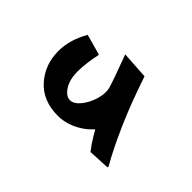

<svg xmlns="http://www.w3.org/2000/svg" viewBox="-89 -378 502 502"><g transform="rotate(-45 162.0 -127.0)"><path d="M51.3 26.4 48.3 -33.7Q63 -45.4 83.7 -57.9Q104.5 -70.3 128.4 -82.5L143.6 -38.1Q98.1 -59.6 76.4 -92.8Q54.7 -126 54.7 -161.1Q54.7 -216.3 89.8 -248Q125 -279.8 175.8 -279.8Q217.3 -279.8 259.8 -255.4L243.7 -197.8Q225.6 -201.7 207.5 -204.1Q189.5 -206.5 173.8 -206.5Q143.1 -206.5 124.5 -194.3Q106 -182.1 106 -167.5Q106 -153.3 123 -139.6Q140.1 -126 163.6 -119.4Q187 -112.8 205.1 -118.7Q219.2 -123 241 -130.9Q262.7 -138.7 293 -149.9L288.1 -73.7Q210 -47.4 153.1 -22.2Q96.2 2.9 55.2 26.4Z"/></g></svg>

Font: Markazi Text Medium
Style: Regular
Weight: 500
Designer: Borna Izadpanah (Arabic designer), Fiona Ross (Arabic design director) and Florian Runge (Latin designer)
Foundry: Borna Izadpanah and Florian Runge
Version: Version 1.001